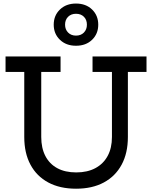

<svg xmlns="http://www.w3.org/2000/svg" viewBox="-20 -1078 878 1108"><path d="M514 -752H825.5V-663H718V-287.5Q718 -194.5 682 -127.8Q646 -61 579.2 -25Q512.5 11 419 11Q325.5 11 258.5 -25Q191.5 -61 155.8 -127.8Q120 -194.5 120 -287.5V-663H12V-752H329.5V-663H218V-287.5Q218 -223.5 241.8 -177.8Q265.5 -132 310.5 -107.5Q355.5 -83 420 -83Q484.5 -83 530.5 -107.8Q576.5 -132.5 601.2 -178Q626 -223.5 626 -287.5V-663H514ZM418.5 -814Q361.5 -814 325.8 -848.5Q290 -883 290 -935.5Q290 -988.5 325.8 -1023Q361.5 -1057.5 418.5 -1057.5Q476 -1057.5 511.5 -1023Q547 -988.5 547 -935.5Q547 -883 511.5 -848.5Q476 -814 418.5 -814ZM418.5 -872.5Q447 -872.5 464.2 -890.2Q481.5 -908 481.5 -935.5Q481.5 -964 464.2 -981.2Q447 -998.5 418.5 -998.5Q390.5 -998.5 373 -981.2Q355.5 -964 355.5 -935.5Q355.5 -908 373 -890.2Q390.5 -872.5 418.5 -872.5Z"/></svg>

Font: Hepta Slab Medium
Style: Regular
Weight: 500
Designer: Michael LaGattuta
Foundry: Michael LaGattuta
Version: Version 1.102